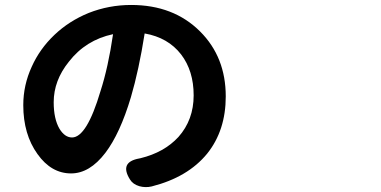

<svg xmlns="http://www.w3.org/2000/svg" viewBox="-20 -734 1540 777"><path d="M543.9 19.5Q517.6 11.7 505.9 -7.8Q461.9 -78.1 543.9 -92.8Q544.9 -92.8 546.4 -93.3Q547.9 -93.8 548.8 -93.8Q644.5 -117.2 702.1 -179.7Q763.7 -249 763.7 -348.1Q763.7 -447.3 712.9 -513.7Q660.2 -582 565.4 -598.6Q542 -450.2 509.8 -340.8Q465.8 -193.4 406.2 -115.2Q342.8 -32.2 267.6 -32.2Q187.5 -32.2 131.8 -110.4Q74.2 -190.4 74.2 -308.6Q74.2 -389.6 108.4 -463.9Q140.6 -536.1 200.2 -592.8Q259.8 -649.4 338.9 -681.6Q420.9 -713.9 510.7 -713.9Q682.6 -713.9 790 -606.4Q893.6 -502.9 893.6 -343.8Q893.6 -206.1 818.4 -112.3Q740.2 -16.6 593.8 20.5Q568.4 26.4 543.9 19.5ZM271.5 -177.7Q331.1 -177.7 386.7 -365.2Q418 -461.9 437.5 -595.7Q327.1 -572.3 258.8 -484.4Q197.3 -408.2 197.3 -320.3Q197.3 -252.9 220.7 -212.9Q242.2 -177.7 271.5 -177.7Z"/></svg>

Font: Bpmf GenSen Rounded B
Style: B
Weight: 700
Foundry: But Ko
Version: Version 1.320